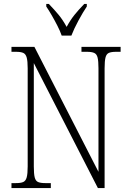

<svg xmlns="http://www.w3.org/2000/svg" viewBox="-20 -951 660 971"><path d="M38 0V-25H61Q85 -25 97.5 -30.5Q110 -36 115 -54Q120 -72 120 -109V-606Q120 -642 115 -660Q110 -678 97.5 -683.5Q85 -689 61 -689H38V-714H154L478 -82V-606Q478 -642 473.5 -660Q469 -678 456 -683.5Q443 -689 420 -689H392V-714H590V-689H567Q543 -689 530.5 -683.5Q518 -678 513.5 -660Q509 -642 509 -605V0H475L151 -632V-109Q151 -72 155.5 -54Q160 -36 172.5 -30.5Q185 -25 209 -25H237V0ZM292 -771Q284 -794 270.5 -820.5Q257 -847 242 -873Q227 -899 214 -918V-931H227Q256 -901 277 -875.5Q298 -850 317 -815Q336 -850 356.5 -875.5Q377 -901 406 -931H419V-918Q400 -890 377 -847.5Q354 -805 341 -771Z"/></svg>

Font: Noto Serif Sinhala Condensed ExtraLight
Style: Regular
Weight: 200
Width: 3
Designer: Jelle Bosma - Monotype Design Team
Foundry: Monotype Imaging Inc.
Version: Version 2.007; ttfautohint (v1.8.4.7-5d5b)